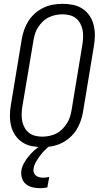

<svg xmlns="http://www.w3.org/2000/svg" viewBox="-20 -763 540 1006"><path d="M202 8Q173 8 146 2.5Q119 -3 97 -17.5Q75 -32 60 -54Q45 -76 38.5 -102Q32 -128 32 -156Q32 -184 37 -213L94 -558Q98 -582 106.5 -606.5Q115 -631 129 -653Q143 -675 163.5 -693Q184 -711 208 -722.5Q232 -734 257.5 -738.5Q283 -743 307 -743Q336 -743 363 -737.5Q390 -732 412 -717.5Q434 -703 449 -681Q464 -659 470.5 -633Q477 -607 477 -579Q477 -551 472 -522L415 -177Q411 -153 402.5 -128.5Q394 -104 380 -82Q366 -60 345.5 -42Q325 -24 301 -12.5Q277 -1 251.5 3.5Q226 8 202 8ZM202 -47Q220 -47 239 -51Q258 -55 275 -63.5Q292 -72 306 -86Q320 -100 330.5 -116.5Q341 -133 346.5 -150.5Q352 -168 355 -186L412 -531Q415 -551 415.5 -570Q416 -589 412.5 -607Q409 -625 400 -641Q391 -657 377 -668Q363 -679 344.5 -683.5Q326 -688 307 -688Q289 -688 270 -684Q251 -680 234 -671.5Q217 -663 203 -649Q189 -635 178.5 -618.5Q168 -602 163 -584.5Q158 -567 155 -549L97 -204Q94 -184 93.5 -165Q93 -146 96.5 -128Q100 -110 109 -94Q118 -78 132 -67Q146 -56 164.5 -51.5Q183 -47 202 -47ZM189 223Q168 223 148.5 218Q129 213 115 201Q101 189 95 170Q89 151 92 131Q95 111 105.5 92Q116 73 129.5 56.5Q143 40 159 25.5Q175 11 194 -1L205 -8H244L243 0Q227 11 213.5 25Q200 39 189 54Q178 69 168.5 85.5Q159 102 156 120Q154 131 157 140.5Q160 150 167.5 156.5Q175 163 185.5 165.5Q196 168 206 168Q214 168 222 167Q230 166 238 164L228 219Q219 221 209 222Q199 223 189 223Z"/></svg>

Font: Iosevka SS18 Light
Style: Italic
Weight: 300
Italic angle: -9°
Monospace: yes
Designer: Belleve Invis
Foundry: Belleve Invis
Version: Version 25.1.1; ttfautohint (v1.8.4)